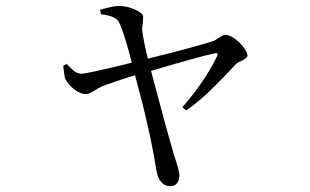

<svg xmlns="http://www.w3.org/2000/svg" viewBox="-20 -571 1040 645"><path d="M319.3 -523.4 316.4 -538.1Q359.4 -550.8 377 -550.8Q418 -550.8 449.2 -530.3Q460.9 -522.5 460.9 -515.6Q460.9 -508.8 460 -496.1Q457 -478.5 458 -466.8Q461.9 -435.5 476.6 -374Q624 -410.2 695.3 -432.6Q700.2 -433.6 723.6 -449.2Q731.4 -454.1 735.4 -454.1Q760.7 -454.1 793 -418.9Q810.5 -397.5 811.5 -384.8Q811.5 -376 792 -367.2Q777.3 -360.4 772.5 -355.5Q695.3 -273.4 665 -247.1Q633.8 -219.7 605.5 -200.2L592.8 -210.9Q668.9 -298.8 707 -377.9Q708 -380.9 709 -381.8Q713.9 -391.6 707 -392.6Q704.1 -392.6 700.2 -391.6Q660.2 -383.8 487.3 -333Q537.1 -143.6 564.5 -50.8Q583 4.9 583 18.6Q581.1 53.7 551.8 54.7Q513.7 52.7 504.9 -1Q484.4 -132.8 433.6 -318.4Q391.6 -305.7 328.1 -283.2H327.1Q319.3 -280.3 287.1 -260.7Q276.4 -254.9 269.5 -254.9Q242.2 -254.9 212.9 -286.1Q204.1 -296.9 199.2 -305.7Q196.3 -313.5 192.4 -349.6L204.1 -356.4Q226.6 -332 235.4 -328.1Q243.2 -324.2 252 -323.2Q268.6 -322.3 422.9 -360.4Q396.5 -461.9 380.9 -494.1Q371.1 -516.6 324.2 -522.5Q321.3 -523.4 319.3 -523.4Z"/></svg>

Font: GenYoMin JP Regular
Style: Regular
Weight: 400
Version: Version 1.001;PS 1;hotconv 16.6.51;makeotf.lib2.5.65220 DEVE